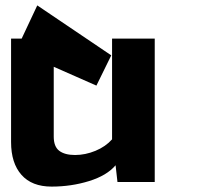

<svg xmlns="http://www.w3.org/2000/svg" viewBox="-20 -674 831 711"><path d="M21 -148V-531H179V-168Q179 -131 199.5 -115.5Q220 -100 258 -100Q296 -100 333.5 -115.5Q371 -131 395 -158V-531H553V0H415L408 -62Q376 -24 310 -3.5Q244 17 171 17Q98 17 59.5 -26.5Q21 -70 21 -148ZM40 -488 118 -654 392 -469 337 -357Z"/></svg>

Font: Fix15 Mono
Style: Bold
Weight: 700
Designer: Carrois Corporate & Edenspiekermann AG
Foundry: Carrois Corporate GbR & Edenspiekermann AG
Version: Version 3.206